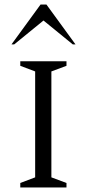

<svg xmlns="http://www.w3.org/2000/svg" viewBox="-20 -832 385 852"><path d="M70 0V-20L136 -45V-515L70 -540V-560H275V-540L208 -515V-45L275 -20V0ZM31 -635 160 -812H186L315 -635H303L173 -741L43 -635Z"/></svg>

Font: Spectral SC Light
Style: Regular
Weight: 300
Designer: Jean-Baptiste Levee
Foundry: Production Type
Version: Version 2.001